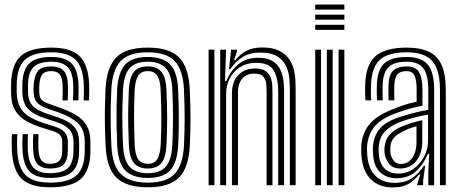

<svg xmlns="http://www.w3.org/2000/svg" viewBox="-20 -820 2036 850"><path d="M201 9.2Q114.8 9.2 75.6 -28.8Q36.5 -66.8 32.5 -154.5Q31.8 -172 31.8 -191.8Q31.8 -211.5 33.2 -226.2H56.8Q55.5 -212.2 55.4 -193Q55.2 -173.8 56 -156Q59.5 -78.5 93.1 -45Q126.8 -11.5 201 -11.5Q283.5 -11.5 319.1 -44.1Q354.8 -76.8 355.2 -151.2Q355.2 -157.8 355.2 -164.1Q355.2 -170.5 355.2 -177Q355.2 -183.5 355.2 -190Q355.2 -247.2 324.6 -275.2Q294 -303.2 240 -322L193.5 -338Q167.8 -347.2 154.2 -357.1Q140.8 -367 135.5 -379.1Q130.2 -391.2 129 -407Q128 -414.5 128.2 -423.9Q128.5 -433.2 129 -442.5Q132 -487.2 148.6 -506.6Q165.2 -526 207 -526Q241 -526 259.9 -508.6Q278.8 -491.2 280.8 -443.8Q281.2 -432.5 280.9 -414.2Q280.5 -396 280 -375.5H256.5Q257.2 -395 257.5 -412.5Q257.8 -430 257.2 -442.8Q256 -476.2 244.1 -490.8Q232.2 -505.2 207 -505.2Q178.8 -505.2 167.2 -490.8Q155.8 -476.2 154 -442.5Q153.5 -432.8 153.5 -424.1Q153.5 -415.5 154 -407Q155 -391.5 160.9 -382.9Q166.8 -374.2 177 -369.1Q187.2 -364 201 -358.8L246 -342.8Q284.8 -329.2 315 -311.6Q345.2 -294 362.8 -265.5Q380.2 -237 380.2 -190Q380.2 -183.2 380.2 -176.9Q380.2 -170.5 380.2 -164.1Q380.2 -157.8 380.2 -151.2Q379.5 -66 338.4 -28.4Q297.2 9.2 201 9.2ZM201 -32.2Q138.5 -32.2 110.5 -61.5Q82.5 -90.8 79.5 -157Q79 -171.8 79 -191Q79 -210.2 80.2 -226.2H103.8Q102.8 -210.2 102.6 -191.4Q102.5 -172.5 103 -158.2Q105.5 -102 128.4 -77.6Q151.2 -53.2 201 -53.2Q257.2 -53.2 281 -76.4Q304.8 -99.5 305.2 -151.2Q305.5 -161.8 305.5 -171Q305.5 -180.2 305.5 -190Q305.5 -226.2 287 -246.8Q268.5 -267.2 228 -280.5L179.2 -296.5Q144 -308.2 122.5 -322.6Q101 -337 90.8 -357.2Q80.5 -377.5 79 -406.8Q78.8 -416.5 78.9 -425.5Q79 -434.5 79 -442.8Q79.2 -509.2 108.9 -538.5Q138.5 -567.8 207 -567.8Q268.5 -567.8 296.6 -539.6Q324.8 -511.5 327.5 -446.8Q328 -432 327.9 -414.9Q327.8 -397.8 326.8 -375.5H303.2Q304.2 -397 304.5 -413.5Q304.8 -430 304 -446.2Q301.8 -503.5 277.2 -525.1Q252.8 -546.8 207 -546.8Q152 -546.8 128.1 -522.5Q104.2 -498.2 104 -442.8Q104 -434 103.9 -425Q103.8 -416 104 -406.8Q105.5 -383 114.1 -366.5Q122.8 -350 140.4 -338.5Q158 -327 186.5 -317.2L234 -301.2Q283.8 -284.8 307 -260.1Q330.2 -235.5 330.2 -190Q330.2 -180.2 330.4 -170.5Q330.5 -160.8 330.2 -151.2Q329.8 -88 300.1 -60.1Q270.5 -32.2 201 -32.2ZM201 -74Q163.5 -74 146 -93.6Q128.5 -113.2 126.5 -159.2Q126 -172.8 126 -190.9Q126 -209 127 -226.2H150.5Q149.5 -210.2 149.5 -192.8Q149.5 -175.2 150 -161Q151.5 -125.2 163.5 -110Q175.5 -94.8 201 -94.8Q230.2 -94.8 242.6 -108.2Q255 -121.8 255.2 -151.5Q255.5 -161.8 255.5 -171Q255.5 -180.2 255.5 -190Q255.5 -212.2 245 -222.8Q234.5 -233.2 216 -239L164.8 -255.2Q126.5 -267.2 95.9 -284.5Q65.2 -301.8 47.4 -330.9Q29.5 -360 29 -406.8Q29 -416.8 29 -425.9Q29 -435 29 -442.8Q29.5 -531.8 70.5 -570.5Q111.5 -609.2 207 -609.2Q293 -609.2 331.9 -572Q370.8 -534.8 374.5 -448.5Q375.2 -432 375 -412.6Q374.8 -393.2 373.8 -375.5H350.2Q351 -391.2 351.4 -411.1Q351.8 -431 351 -447.2Q347.8 -523 314.2 -555.8Q280.8 -588.5 207 -588.5Q125 -588.5 89.6 -554.5Q54.2 -520.5 54 -442.8Q54 -434 53.9 -425Q53.8 -416 54 -406.8Q55.8 -370.2 68.8 -345.8Q81.8 -321.2 107.4 -304.9Q133 -288.5 172 -275.8L222 -259.8Q255.2 -249 267.9 -232.5Q280.5 -216 280.5 -190Q280.5 -183.5 280.5 -177.2Q280.5 -171 280.5 -164.8Q280.5 -158.5 280.2 -151.5Q279.8 -110.2 261.6 -92.1Q243.5 -74 201 -74Z M634.2 9.2Q539.5 9.2 495.9 -33.2Q452.2 -75.8 447.5 -173.8Q445.2 -222.5 444.5 -264.6Q443.8 -306.8 444.5 -346.4Q445.2 -386 447.2 -427Q452.5 -523 495 -566.1Q537.5 -609.2 634.2 -609.2Q729.2 -609.2 772.2 -566.4Q815.2 -523.5 820 -426.8Q823.5 -352.2 823.4 -292.9Q823.2 -233.5 820.2 -173.8Q815 -76 771.9 -33.4Q728.8 9.2 634.2 9.2ZM634.2 -11.5Q716.8 -11.5 753.2 -50.2Q789.8 -89 794.5 -175Q797.2 -234.5 797.5 -291.8Q797.8 -349 794.2 -425.8Q790 -511.2 753.2 -549.9Q716.5 -588.5 634.2 -588.5Q551.2 -588.5 514.4 -549.9Q477.5 -511.2 473 -425Q471.2 -388.8 470.4 -350.8Q469.5 -312.8 470.1 -269.5Q470.8 -226.2 473.2 -174Q477.5 -84 516.9 -47.8Q556.2 -11.5 634.2 -11.5ZM634.2 -32.2Q568.5 -32.2 535.5 -64.5Q502.5 -96.8 498.8 -177Q496.8 -220.2 496.1 -262.8Q495.5 -305.2 496.1 -345.5Q496.8 -385.8 498.5 -422.8Q502.8 -499 533.5 -533.4Q564.2 -567.8 634.2 -567.8Q699.8 -567.8 732.2 -535.6Q764.8 -503.5 768.5 -425.5Q770.8 -377 771.4 -334.9Q772 -292.8 771.4 -254.2Q770.8 -215.8 768.8 -178Q764.8 -99.5 733.4 -65.9Q702 -32.2 634.2 -32.2ZM634.2 -53.2Q688.5 -53.2 714 -82.1Q739.5 -111 743 -178.8Q745.5 -228.8 745.9 -289.5Q746.2 -350.2 742.8 -422.5Q739.8 -490.5 713.6 -518.6Q687.5 -546.8 634.2 -546.8Q579.2 -546.8 553.8 -518Q528.2 -489.2 524.5 -422Q522.8 -389.2 522 -351.2Q521.2 -313.2 521.8 -269.9Q522.2 -226.5 524.5 -177.8Q528 -109.2 554.4 -81.2Q580.8 -53.2 634.2 -53.2ZM634.2 -74Q593.5 -74 573.2 -97.8Q553 -121.5 550.5 -179Q548.5 -223.2 547.8 -263.4Q547 -303.5 547.8 -342.1Q548.5 -380.8 550.2 -420.8Q553.2 -477.2 572.8 -501.6Q592.2 -526 634.2 -526Q673.8 -526 694 -502.9Q714.2 -479.8 717 -421.8Q720 -354.5 720 -294.8Q720 -235 717.2 -180Q714.2 -122.8 694.8 -98.4Q675.2 -74 634.2 -74ZM634.2 -94.8Q663.5 -94.8 676.4 -115.6Q689.2 -136.5 691.5 -181.2Q694 -232.8 694.2 -290.1Q694.5 -347.5 691.2 -420.5Q689.5 -464.2 676.2 -484.8Q663 -505.2 634.2 -505.2Q604.5 -505.2 591.5 -484.6Q578.5 -464 576 -419.5Q574.2 -381 573.6 -344.1Q573 -307.2 573.6 -267.4Q574.2 -227.5 576.2 -180Q578.2 -134 592.1 -114.4Q606 -94.8 634.2 -94.8Z M1263.2 0V-423.2Q1263.2 -442 1261.2 -469.5Q1259.2 -497 1248 -523.9Q1236.8 -550.8 1209.8 -569Q1182.8 -587.2 1132.5 -587.2Q1086.5 -587.2 1055.5 -568.6Q1024.5 -550 1000 -514H993.8L1003 -600H1028.8L1029 -591L1015.8 -552.5H1020.5Q1044.2 -581 1071.5 -595.4Q1098.8 -609.8 1140.8 -609.8Q1186.5 -609.8 1215 -595.9Q1243.5 -582 1258.9 -560.2Q1274.2 -538.5 1280.5 -513.6Q1286.8 -488.8 1287.8 -466Q1288.8 -443.2 1288.8 -428.2V0ZM903.5 0V-600H929.2V0ZM1006.8 0V-407.5Q1006.8 -440.2 1019 -464.9Q1031.2 -489.5 1054.1 -503.1Q1077 -516.8 1108.8 -516.8Q1139.2 -516.8 1155.2 -505.8Q1171.2 -494.8 1177.8 -478Q1184.2 -461.2 1185.2 -443.6Q1186.2 -426 1186.2 -413.2V0H1160.2V-411.8Q1160.2 -426.8 1159 -446.2Q1157.8 -465.8 1146.4 -480Q1135 -494.2 1105 -494.2Q1082.8 -494.2 1066.8 -484.4Q1050.8 -474.5 1042.1 -455.9Q1033.5 -437.2 1033.5 -410.2V0ZM955 0V-600H980.8L976 -461.2H982Q1003.2 -511 1038.2 -537.9Q1073.2 -564.8 1124.8 -564.2Q1184.5 -563.8 1211 -528.1Q1237.5 -492.5 1237.5 -421.5V0H1211.5V-418.2Q1211.5 -473.5 1192 -507.6Q1172.5 -541.8 1115.2 -541.8Q1072 -541.8 1041.9 -522.2Q1011.8 -502.8 996.4 -471.6Q981 -440.5 981 -405.2V0Z M1375.5 -777.5V-800H1504.5V-777.5ZM1375.5 -687.8V-710.2H1504.5V-687.8ZM1375.5 -732.8V-755H1504.5V-732.8ZM1478.8 0V-600H1504.5V0ZM1375.5 0V-600H1401.2V0ZM1427 0V-600H1452.8V0Z M1927.8 0V-421.8Q1927.8 -511 1893.6 -549.8Q1859.5 -588.5 1780.2 -588.5Q1698.8 -588.5 1662.2 -555.8Q1625.8 -523 1622.8 -447.5Q1622 -431 1622 -412.5Q1622 -394 1623.5 -375.8H1597.8Q1596.5 -395 1596.2 -411.5Q1596 -428 1596.8 -448.5Q1600.2 -535.2 1643.2 -572.2Q1686.2 -609.2 1780.2 -609.2Q1842.5 -609.2 1880.5 -590.2Q1918.5 -571.2 1936 -530Q1953.5 -488.8 1953.5 -421.8V0ZM1744.2 -51.5Q1781.5 -51.5 1811 -72.8Q1840.5 -94 1857.8 -126.9Q1875 -159.8 1875 -194.8V-312.2Q1849 -309 1816.8 -300.6Q1784.5 -292.2 1753.5 -280.8Q1708.2 -263.5 1683.5 -237.2Q1658.8 -211 1656.2 -165.2Q1656 -157.5 1656.5 -149.8Q1657 -142 1657.5 -136Q1660.8 -95 1683.4 -73.2Q1706 -51.5 1744.2 -51.5ZM1750.8 -74Q1720.2 -74 1703.9 -93.4Q1687.5 -112.8 1683 -138.2Q1682.5 -143.5 1682 -151Q1681.5 -158.5 1681.8 -163Q1684.5 -200.5 1703.8 -222.9Q1723 -245.2 1761.2 -261Q1780.5 -269 1803.9 -276.1Q1827.2 -283.2 1849.5 -287.8V-192.5Q1849.5 -160 1838.1 -133Q1826.8 -106 1804.6 -90Q1782.5 -74 1750.8 -74ZM1754.5 -94.2Q1777 -94.2 1792.5 -107.1Q1808 -120 1815.9 -141.8Q1823.8 -163.5 1823.8 -190.2V-261Q1805.8 -256 1792.2 -251Q1778.8 -246 1769.8 -241.2Q1736.8 -225.8 1722.6 -208.5Q1708.5 -191.2 1707.8 -163Q1707.8 -157.2 1707.9 -151.8Q1708 -146.2 1708.8 -140.5Q1711.5 -124.5 1722.2 -109.4Q1733 -94.2 1754.5 -94.2ZM1718.8 9.8Q1658.5 9.8 1622.1 -25.8Q1585.8 -61.2 1580.2 -129.5Q1579.5 -140 1579 -153.2Q1578.5 -166.5 1579.2 -174.5Q1584 -234 1618.1 -272.9Q1652.2 -311.8 1728 -340Q1746.8 -347.2 1760.5 -352.2Q1774.2 -357.2 1789 -361.4Q1803.8 -365.5 1824.5 -369.8V-422Q1824.5 -465.5 1814.8 -485.4Q1805 -505.2 1780.2 -505.2Q1751.5 -505.2 1739.2 -490.4Q1727 -475.5 1725.8 -443Q1725.2 -435 1725.1 -416Q1725 -397 1725.8 -375.8H1700.2Q1699.2 -400 1699.5 -416.8Q1699.8 -433.5 1700 -445.8Q1702 -491 1721.9 -508.5Q1741.8 -526 1780.2 -526Q1819 -526 1834.6 -501.4Q1850.2 -476.8 1850.2 -422V-352Q1816 -345.2 1789.9 -337.8Q1763.8 -330.2 1736.5 -320.2Q1668.2 -295.8 1638.8 -260.4Q1609.2 -225 1605 -172.5Q1604.5 -164 1604.9 -152.8Q1605.2 -141.5 1606 -131.5Q1610.8 -72.2 1642.4 -41.4Q1674 -10.5 1727 -10.5Q1775.2 -10.5 1805.9 -32.5Q1836.5 -54.5 1856.5 -86H1862.2L1853.2 -19.8V0H1827.5L1827 -4L1840.5 -47.5H1835.8Q1812 -19 1786.5 -4.6Q1761 9.8 1718.8 9.8ZM1876.2 0.2V-62L1880.2 -138.8H1874.2Q1853.5 -89.8 1820.4 -60.4Q1787.2 -31 1734.8 -31Q1691.2 -31.2 1663.5 -56.8Q1635.8 -82.2 1631.8 -133.8Q1631.2 -141 1630.8 -151.6Q1630.2 -162.2 1630.8 -169.8Q1634.5 -217 1660.1 -248.6Q1685.8 -280.2 1745 -300.5Q1768.8 -308.5 1791.8 -314.9Q1814.8 -321.2 1836.2 -326Q1857.8 -330.8 1876 -333.2V-421.8Q1876 -488.8 1854 -517.8Q1832 -546.8 1780.2 -546.8Q1726 -546.8 1701.1 -523.4Q1676.2 -500 1674.2 -446.2Q1673.8 -430.5 1673.6 -412.6Q1673.5 -394.8 1674.5 -375.8H1649Q1647.8 -396 1647.9 -413.9Q1648 -431.8 1648.5 -446.8Q1651 -511.5 1681.6 -539.6Q1712.2 -567.8 1780.2 -567.8Q1845.5 -567.8 1873.8 -533.9Q1902 -500 1902 -421.8V0.2Z"/></svg>

Font: Big Shoulders Inline Display Thin ExtraBold
Style: Regular
Weight: 800
Version: Version 2.002